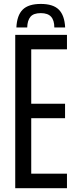

<svg xmlns="http://www.w3.org/2000/svg" viewBox="-20 -982 397 1002"><path d="M59.5 0V-800H329.5V-724.5H143V-440.5H319.5V-365H143V-75.5H329.5V0ZM193 -961.5Q257.5 -961.5 287.2 -931.5Q317 -901.5 320 -838.5H263.5Q263.5 -876 246.5 -894.8Q229.5 -913.5 193 -913.5Q154.5 -913.5 138.8 -894.2Q123 -875 122 -838.5H65.5Q68.5 -902 98.5 -931.8Q128.5 -961.5 193 -961.5Z"/></svg>

Font: Big Shoulders
Style: Regular
Weight: 400
Designer: Patric King
Foundry: XO Type Co
Version: Version 2.002